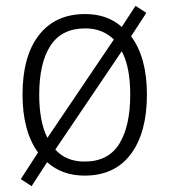

<svg xmlns="http://www.w3.org/2000/svg" viewBox="-20 -590 576 656"><path d="M482 -267Q482 -137 427 -63.5Q372 10 269 10Q192 10 141 -36L88 46L51 22L110 -69Q57 -142 57 -267Q57 -398 113 -470Q169 -542 271 -542Q347 -542 396 -498L443 -570L480 -546L428 -466Q482 -393 482 -267ZM114 -267Q114 -174 142 -119L369 -455Q351 -473 326.5 -483Q302 -493 271 -493Q191 -493 152.5 -434Q114 -375 114 -267ZM425 -267Q425 -312 418 -349.5Q411 -387 396 -415L169 -79Q206 -38 269 -38Q350 -38 387.5 -98.5Q425 -159 425 -267Z"/></svg>

Font: Noto Sans Kannada SemiCondensed Light
Style: Regular
Weight: 300
Width: 4
Designer: Jelle Bosma - Monotype Design Team
Foundry: Monotype Imaging Inc.
Version: Version 2.005; ttfautohint (v1.8.4.7-5d5b)